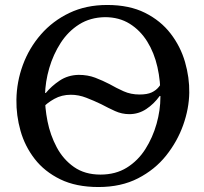

<svg xmlns="http://www.w3.org/2000/svg" viewBox="-20 -736 819 772"><path d="M500 -277Q470 -277 442.5 -289.5Q415 -302 387 -317Q358 -331 327 -343Q296 -355 265 -355Q228 -355 198.5 -338.5Q169 -322 152 -303L155 -362H164Q187 -390 220 -412Q253 -434 296 -435Q333 -435 363 -423.5Q393 -412 420 -398Q448 -382 477 -369Q506 -356 541 -356Q572 -356 590 -364.5Q608 -373 619 -387Q630 -401 641 -418L629 -350H622Q599 -318 568 -297.5Q537 -277 500 -277ZM411 -716Q500 -716 563 -684.5Q626 -653 666 -601Q706 -549 724 -486.5Q742 -424 741 -363Q740 -299 716.5 -233Q693 -167 648 -110.5Q603 -54 535 -19Q467 16 376 16Q286 16 222.5 -15Q159 -46 119.5 -97Q80 -148 62.5 -210Q45 -272 46 -335Q47 -407 72 -475Q97 -543 144.5 -597.5Q192 -652 259 -684Q326 -716 411 -716ZM402 -667Q343 -666 298.5 -638Q254 -610 224 -563.5Q194 -517 178 -462Q162 -407 161 -353Q160 -304 171 -248.5Q182 -193 208 -144Q234 -95 277.5 -64.5Q321 -34 384 -34Q445 -34 490 -62Q535 -90 564.5 -136.5Q594 -183 609.5 -238Q625 -293 625 -346Q626 -409 613 -466.5Q600 -524 572 -569Q544 -614 501.5 -640.5Q459 -667 402 -667Z"/></svg>

Font: Lora Medium
Style: Italic
Weight: 500
Italic angle: -3°
Designer: Olga Karpushina, Alexei Vanyashin (Cyrillic)
Foundry: Cyreal
Version: Version 3.004